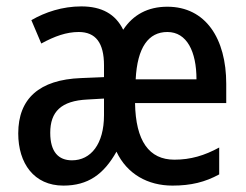

<svg xmlns="http://www.w3.org/2000/svg" viewBox="-20 -570 769 600"><path d="M503 -549C442 -549 396 -524 365 -477C341 -526 298 -550 234 -550C175 -550 121 -532 78 -507L109 -434C151 -457 188 -470 226 -470C279 -470 305 -436 305 -366V-329L233 -326C103 -321 37 -262 37 -153C37 -60 86 10 178 10C255 10 304 -25 344 -96C377 -26 442 10 519 10C577 10 621 -1 665 -25V-109C619 -84 576 -71 525 -71C446 -71 404 -129 402 -248H687V-308C687 -449 623 -549 503 -549ZM503 -470C564 -470 594 -409 594 -322H404C409 -422 444 -470 503 -470ZM253 -259 305 -262V-210C305 -120 264 -69 205 -69C163 -69 137 -95 137 -155C137 -221 171 -255 253 -259Z"/></svg>

Font: Noto Sans Sinhala UI Condensed Medium
Style: Regular
Weight: 500
Width: 3
Designer: Jelle Bosma - Monotype Design Team
Foundry: Monotype Imaging Inc.
Version: Version 2.006